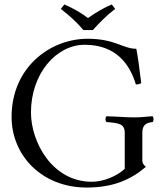

<svg xmlns="http://www.w3.org/2000/svg" viewBox="-20 -832 750 862"><path d="M374 -658C202 -658 32 -527 32 -307C32 -134 168 10 369 10C487 10 567 -25 635 -83C624 -92 619 -100 619 -111V-236C619 -271 636 -281 665 -284C671 -290 671 -304 665 -310C635 -309 622 -305 582 -305C543 -305 505 -309 458 -310C452 -304 452 -290 458 -284C513 -280 540 -276 540 -236V-74C506 -42 446 -16 392 -16C214 -16 119 -195 119 -327C119 -502 233 -631 360 -631C505 -631 564 -539 590 -453C600 -453 607 -454 614 -459C606 -528 599 -577 592 -613C532 -613 496 -658 374 -658ZM354 -697H397C427 -731 459 -763 497 -792L482 -812C444 -796 412 -777 375 -751C342 -776 308 -795 269 -812L253 -792C289 -764 324 -734 354 -697Z"/></svg>

Font: Libertinus Serif Display
Style: Regular
Weight: 400
Designer: Philipp H. Poll, Khaled Hosny
Foundry: Caleb Maclennan
Version: Version 7.050;RELEASE